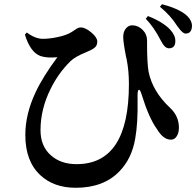

<svg xmlns="http://www.w3.org/2000/svg" viewBox="-20 -844 930 910"><path d="M339 46Q236 46 172 -13Q100 -79 100 -204Q100 -303 148 -405Q181 -477 252 -573Q206 -568 173 -578Q124 -595 98 -680L107 -690Q147 -660 183 -660Q214 -660 252 -668Q296 -677 319 -692Q326 -696 336 -703Q351 -714 362 -714Q385 -714 413 -690Q441 -666 441 -648Q441 -634 435 -625Q428 -615 409 -606Q402 -603 387 -596Q337 -576 314 -554Q257 -498 220 -423Q172 -327 172 -227Q172 -151 221 -108Q268 -66 343 -66Q591 -66 591 -445Q591 -510 580 -564Q579 -568 577 -577Q564 -644 564 -669Q564 -694 577 -709.5Q590 -725 609 -724Q636 -723 656.5 -702Q677 -681 677 -653Q677 -648 677 -637Q677 -547 684 -505Q703 -410 787 -332Q828 -293 828 -239Q828 -214 818 -199Q808 -182 790 -182Q754 -182 724 -232Q686 -284 651 -397Q644 -420 638 -418.5Q632 -417 632 -393Q632 -388 632 -374Q634 -260 621 -188Q605 -93 547 -33Q472 46 339 46ZM780 -615Q768 -616 759 -626Q752 -633 741 -654Q709 -716 671 -755L681 -768Q753 -740 788 -702Q812 -675 811 -649Q811 -615 780 -615ZM859 -685Q846 -685 826 -713Q822 -719 819 -722Q790 -769 738 -812L748 -824Q824 -804 861 -774Q890 -749 890 -720Q888 -684 859 -685Z"/></svg>

Font: GenRyuMin TW B
Style: Regular
Weight: 700
Version: Version 1.501;PS 1;hotconv 16.6.51;makeotf.lib2.5.65220